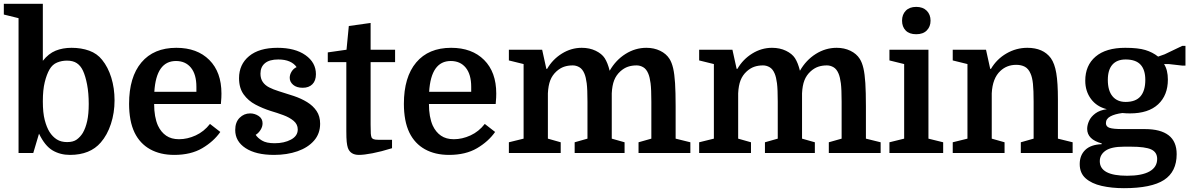

<svg xmlns="http://www.w3.org/2000/svg" viewBox="-22 -800 6220 1004"><path d="M577 -275Q577 -210 558 -152Q539 -94 505 -55Q449 10 344 10Q293 10 253 -13.5Q213 -37 182 -101L152 0H75V-705L-2 -724V-780H202V-482Q232 -520 269 -535Q306 -550 352 -550Q403 -550 444.5 -535Q486 -520 512 -487Q543 -449 560 -394Q577 -339 577 -275ZM202 -270Q202 -210 212 -172Q222 -134 237 -110Q253 -85 275 -71Q297 -57 329 -57Q361 -57 379.5 -70.5Q398 -84 411 -105Q426 -131 434 -167.5Q442 -204 442 -256Q442 -313 433.5 -357.5Q425 -402 412 -430Q400 -456 380 -469.5Q360 -483 328 -483Q301 -483 276.5 -473Q252 -463 237 -437Q222 -411 212 -370.5Q202 -330 202 -270Z M1133 -256H784Q784 -188 804 -143Q820 -109 847 -90.5Q874 -72 914 -72Q958 -72 1001.5 -92Q1045 -112 1076 -152L1130 -110Q1095 -60 1035.5 -25Q976 10 889 10Q816 10 763 -19.5Q710 -49 682 -106Q667 -137 660 -175Q653 -213 653 -257Q653 -397 717.5 -473.5Q782 -550 900 -550Q1009 -550 1072.5 -486.5Q1136 -423 1136 -311Q1136 -300 1135.5 -289.5Q1135 -279 1133 -256ZM898 -481Q795 -481 785 -320H1005V-346Q1005 -411 976.5 -446Q948 -481 898 -481Z M1414 -51Q1464 -51 1499.5 -70Q1535 -89 1535 -123Q1535 -150 1513.5 -168Q1492 -186 1459.5 -198Q1427 -210 1393 -220Q1352 -233 1314 -253Q1276 -273 1252 -306.5Q1228 -340 1228 -391Q1228 -463 1280.5 -506.5Q1333 -550 1429 -550Q1521 -550 1575.5 -511.5Q1630 -473 1630 -412Q1630 -378 1611.5 -359.5Q1593 -341 1561 -341Q1529 -341 1511 -356.5Q1493 -372 1493 -393Q1493 -410 1503 -426Q1513 -442 1529 -449Q1516 -468 1492 -478.5Q1468 -489 1433 -489Q1387 -489 1363.5 -469.5Q1340 -450 1340 -415Q1340 -389 1352 -371.5Q1364 -354 1385.5 -343Q1407 -332 1436 -323Q1476 -311 1514.5 -298Q1553 -285 1584 -266Q1615 -247 1633.5 -219.5Q1652 -192 1652 -153Q1652 -101 1620 -64.5Q1588 -28 1533.5 -9Q1479 10 1411 10Q1316 10 1262 -25.5Q1208 -61 1208 -120Q1208 -161 1231 -184Q1254 -207 1286 -207Q1310 -207 1330.5 -193.5Q1351 -180 1351 -155Q1351 -137 1340 -120Q1329 -103 1315 -95Q1325 -79 1348 -65Q1371 -51 1414 -51Z M1692 -475V-526L1790 -540L1802 -664L1916 -680V-540H2044V-475H1916V-148Q1916 -114 1917 -101.5Q1918 -89 1921 -81Q1924 -75 1932 -72Q1940 -69 1958 -69H2028V-25Q1970 -7 1925.5 1.5Q1881 10 1855 10Q1810 10 1797 -27Q1793 -39 1791 -58Q1789 -77 1789 -114V-475Z M2570 -256H2221Q2221 -188 2241 -143Q2257 -109 2284 -90.5Q2311 -72 2351 -72Q2395 -72 2438.5 -92Q2482 -112 2513 -152L2567 -110Q2532 -60 2472.5 -25Q2413 10 2326 10Q2253 10 2200 -19.5Q2147 -49 2119 -106Q2104 -137 2097 -175Q2090 -213 2090 -257Q2090 -397 2154.5 -473.5Q2219 -550 2337 -550Q2446 -550 2509.5 -486.5Q2573 -423 2573 -311Q2573 -300 2572.5 -289.5Q2572 -279 2570 -256ZM2335 -481Q2232 -481 2222 -320H2442V-346Q2442 -411 2413.5 -446Q2385 -481 2335 -481Z M2716 -75V-465L2639 -484V-540H2813L2835 -440H2839Q2868 -490 2916.5 -520Q2965 -550 3020 -550Q3061 -550 3093 -534.5Q3125 -519 3140 -496Q3156 -471 3166 -430Q3198 -486 3249 -518Q3300 -550 3358 -550Q3398 -550 3430 -534.5Q3462 -519 3479 -492Q3491 -473 3498 -443Q3505 -413 3508 -365.5Q3511 -318 3511 -245V-75L3588 -56V0H3317V-56L3384 -75V-268Q3384 -333 3380 -364.5Q3376 -396 3368 -415Q3358 -439 3341.5 -448.5Q3325 -458 3307 -458Q3282 -458 3261.5 -451Q3241 -444 3222 -427Q3200 -407 3189.5 -380Q3179 -353 3177 -312V-75L3244 -56V0H2983V-56L3050 -75V-268Q3050 -333 3046 -364.5Q3042 -396 3034 -415Q3024 -439 3007.5 -448.5Q2991 -458 2973 -458Q2948 -458 2927.5 -451Q2907 -444 2888 -427Q2866 -407 2855.5 -380Q2845 -353 2843 -312V-75L2910 -56V0H2639V-56Z M3711 -75V-465L3634 -484V-540H3808L3830 -440H3834Q3863 -490 3911.5 -520Q3960 -550 4015 -550Q4056 -550 4088 -534.5Q4120 -519 4135 -496Q4151 -471 4161 -430Q4193 -486 4244 -518Q4295 -550 4353 -550Q4393 -550 4425 -534.5Q4457 -519 4474 -492Q4486 -473 4493 -443Q4500 -413 4503 -365.5Q4506 -318 4506 -245V-75L4583 -56V0H4312V-56L4379 -75V-268Q4379 -333 4375 -364.5Q4371 -396 4363 -415Q4353 -439 4336.5 -448.5Q4320 -458 4302 -458Q4277 -458 4256.5 -451Q4236 -444 4217 -427Q4195 -407 4184.5 -380Q4174 -353 4172 -312V-75L4239 -56V0H3978V-56L4045 -75V-268Q4045 -333 4041 -364.5Q4037 -396 4029 -415Q4019 -439 4002.5 -448.5Q3986 -458 3968 -458Q3943 -458 3922.5 -451Q3902 -444 3883 -427Q3861 -407 3850.5 -380Q3840 -353 3838 -312V-75L3905 -56V0H3634V-56Z M4706 -465 4629 -484V-540H4833V-75L4910 -56V0H4629V-56L4706 -75ZM4695 -692Q4695 -724 4714.5 -744Q4734 -764 4769 -764Q4804 -764 4824 -744Q4844 -724 4844 -692Q4844 -661 4824.5 -641Q4805 -621 4769 -621Q4733 -621 4714 -640.5Q4695 -660 4695 -692Z M5037 -75V-465L4960 -484V-540H5134L5156 -440H5160Q5190 -491 5241 -520.5Q5292 -550 5350 -550Q5433 -550 5473 -496Q5493 -468 5501.5 -417.5Q5510 -367 5510 -281V-75L5587 -56V0H5316V-56L5383 -75V-268Q5383 -328 5379.5 -361.5Q5376 -395 5367 -415Q5356 -441 5337 -451Q5318 -461 5292 -461Q5243 -461 5209 -429Q5168 -391 5164 -312V-75L5231 -56V0H4960V-56Z M6131 6Q6131 98 6065 141Q5999 184 5855 184Q5791 184 5738.5 172Q5686 160 5655 132.5Q5624 105 5624 58Q5624 12 5653 -16Q5682 -44 5739 -46V-50Q5663 -71 5663 -126Q5663 -146 5673 -168Q5683 -190 5706 -207Q5729 -224 5766 -229Q5713 -242 5683 -282.5Q5653 -323 5653 -378Q5653 -458 5707 -504Q5761 -550 5862 -550Q5929 -550 5967 -538.5Q6005 -527 6034 -504L6068 -516L6160 -560H6177V-457H6160L6090 -465H6065Q6085 -434 6085 -384Q6085 -302 6034 -254.5Q5983 -207 5887 -207Q5877 -207 5867 -207.5Q5857 -208 5847 -209Q5808 -204 5784.5 -191.5Q5761 -179 5761 -156Q5761 -138 5780 -131.5Q5799 -125 5849 -125H5965Q6047 -125 6089 -92.5Q6131 -60 6131 6ZM5891 -33H5856Q5789 -33 5759 -12Q5729 9 5729 43Q5729 119 5872 119Q5949 119 5989 96.5Q6029 74 6029 31Q6029 -4 5998 -18.5Q5967 -33 5891 -33ZM5771 -382Q5771 -326 5795.5 -296.5Q5820 -267 5864 -267Q5917 -267 5942 -296.5Q5967 -326 5967 -382Q5967 -435 5942 -462Q5917 -489 5864 -489Q5819 -489 5795 -462Q5771 -435 5771 -382Z"/></svg>

Font: Domine
Style: Bold
Weight: 700
Designer: Pablo Impallari, Rodrigo Fuenzalida, Brenda Gallo
Foundry: Pablo Impallari, Rodrigo Fuenzalida, Brenda Gallo
Version: Version 2.000